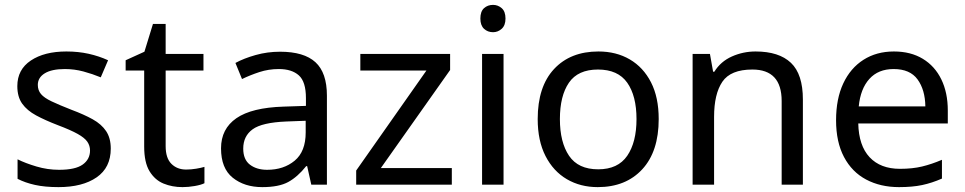

<svg xmlns="http://www.w3.org/2000/svg" viewBox="-20 -757 3956 787"><path d="M434 -148Q434 -70 376 -30Q318 10 220 10Q164 10 123.5 1Q83 -8 52 -24V-104Q84 -88 129.5 -74.5Q175 -61 222 -61Q289 -61 319 -82.5Q349 -104 349 -140Q349 -160 338 -176Q327 -192 298.5 -208Q270 -224 217 -244Q165 -264 128 -284Q91 -304 71 -332Q51 -360 51 -404Q51 -472 106.5 -509Q162 -546 252 -546Q301 -546 343.5 -536.5Q386 -527 423 -510L393 -440Q359 -454 322 -464Q285 -474 246 -474Q192 -474 163.5 -456.5Q135 -439 135 -409Q135 -387 148 -371.5Q161 -356 191.5 -341.5Q222 -327 273 -307Q324 -288 360 -268Q396 -248 415 -219.5Q434 -191 434 -148Z M743 -62Q763 -62 784 -65.5Q805 -69 818 -73V-6Q804 1 778 5.5Q752 10 728 10Q686 10 650.5 -4.5Q615 -19 593 -55Q571 -91 571 -156V-468H495V-510L572 -545L607 -659H659V-536H814V-468H659V-158Q659 -109 682.5 -85.5Q706 -62 743 -62Z M1128 -545Q1226 -545 1273 -502Q1320 -459 1320 -365V0H1256L1239 -76H1235Q1200 -32 1161.5 -11Q1123 10 1055 10Q982 10 934 -28.5Q886 -67 886 -149Q886 -229 949 -272.5Q1012 -316 1143 -320L1234 -323V-355Q1234 -422 1205 -448Q1176 -474 1123 -474Q1081 -474 1043 -461.5Q1005 -449 972 -433L945 -499Q980 -518 1028 -531.5Q1076 -545 1128 -545ZM1154 -259Q1054 -255 1015.5 -227Q977 -199 977 -148Q977 -103 1004.5 -82Q1032 -61 1075 -61Q1143 -61 1188 -98.5Q1233 -136 1233 -214V-262Z M1832 0H1440V-58L1728 -468H1457V-536H1825V-470L1541 -68H1832Z M2001 -737Q2021 -737 2036.5 -723.5Q2052 -710 2052 -681Q2052 -653 2036.5 -639Q2021 -625 2001 -625Q1979 -625 1964 -639Q1949 -653 1949 -681Q1949 -710 1964 -723.5Q1979 -737 2001 -737ZM2044 -536V0H1956V-536Z M2680 -269Q2680 -136 2612.5 -63Q2545 10 2430 10Q2359 10 2303.5 -22.5Q2248 -55 2216 -117.5Q2184 -180 2184 -269Q2184 -402 2251 -474Q2318 -546 2433 -546Q2506 -546 2561.5 -513.5Q2617 -481 2648.5 -419.5Q2680 -358 2680 -269ZM2275 -269Q2275 -174 2312.5 -118.5Q2350 -63 2432 -63Q2513 -63 2551 -118.5Q2589 -174 2589 -269Q2589 -364 2551 -418Q2513 -472 2431 -472Q2349 -472 2312 -418Q2275 -364 2275 -269Z M3077 -546Q3173 -546 3222 -499.5Q3271 -453 3271 -349V0H3184V-343Q3184 -472 3064 -472Q2975 -472 2941 -422Q2907 -372 2907 -278V0H2819V-536H2890L2903 -463H2908Q2934 -505 2980 -525.5Q3026 -546 3077 -546Z M3644 -546Q3713 -546 3762.5 -516Q3812 -486 3838.5 -431.5Q3865 -377 3865 -304V-251H3498Q3500 -160 3544.5 -112.5Q3589 -65 3669 -65Q3720 -65 3759.5 -74.5Q3799 -84 3841 -102V-25Q3800 -7 3760 1.5Q3720 10 3665 10Q3589 10 3530.5 -21Q3472 -52 3439.5 -113.5Q3407 -175 3407 -264Q3407 -352 3436.5 -415Q3466 -478 3519.5 -512Q3573 -546 3644 -546ZM3643 -474Q3580 -474 3543.5 -433.5Q3507 -393 3500 -321H3773Q3772 -389 3741 -431.5Q3710 -474 3643 -474Z"/></svg>

Font: Noto Sans Tifinagh
Style: Regular
Weight: 400
Designer: JamraPatel
Foundry: JamraPatel LLC
Version: Version 2.004; ttfautohint (v1.8.4.7-5d5b)